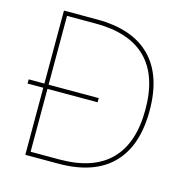

<svg xmlns="http://www.w3.org/2000/svg" viewBox="-103 -788 867 887"><g transform="rotate(15 331.0 -345.0)"><path d="M95.2 -689.9H252.9Q422.4 -689.9 509.8 -602.3Q597.2 -514.6 597.2 -345.2Q597.2 -175.8 509.8 -87.9Q422.4 0 252.9 0H95.2V-320.8H20V-340.8H95.2ZM115.2 -20H252.9Q414.1 -20 495.6 -102.1Q577.1 -184.1 577.1 -345.2Q577.1 -506.3 495.6 -588.1Q414.1 -669.9 252.9 -669.9H115.2V-340.8H355V-320.8H115.2Z"/></g></svg>

Font: Genome Thin
Style: Regular
Weight: 250
Designer: Alfredo Marco Pradil
Version: Version 1.001